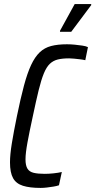

<svg xmlns="http://www.w3.org/2000/svg" viewBox="-20 -913 467 941"><path d="M179 8Q126 8 92.5 -2.5Q59 -13 44 -40Q29 -67 29 -117Q29 -155 38 -210.5Q47 -266 63 -344Q81 -432 97.5 -493.5Q114 -555 132.5 -594.5Q151 -634 174.5 -656.5Q198 -679 230.5 -687.5Q263 -696 308 -696Q327 -696 346.5 -694Q366 -692 383.5 -689.5Q401 -687 411 -682L398 -618Q385 -621 371 -622.5Q357 -624 343.5 -625.5Q330 -627 319 -627Q286 -627 263.5 -621.5Q241 -616 224.5 -600.5Q208 -585 195 -553.5Q182 -522 169.5 -471Q157 -420 141 -344Q124 -266 114.5 -214Q105 -162 105 -132Q105 -102 114.5 -86.5Q124 -71 145 -66Q166 -61 199 -61Q219 -61 242.5 -63.5Q266 -66 283 -70L269 -5Q258 -1 242 1.5Q226 4 210 6Q194 8 179 8ZM274 -757V-762L346 -893H427V-888L329 -757Z"/></svg>

Font: Saira Condensed
Style: Italic
Weight: 400
Width: 3
Italic angle: -12°
Designer: Hector Gatti with collaboration of the Omnibus-Type team
Foundry: Omnibus-Type
Version: Version 1.100